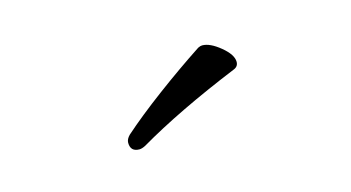

<svg xmlns="http://www.w3.org/2000/svg" viewBox="-34 -797 567 310"><g transform="rotate(-15 250.0 -642.0)"><path d="M351 -659Q300 -638 257.5 -617.5Q215 -597 181 -577Q175 -574 171 -574Q156 -574 156 -589Q156 -595 162 -601Q189 -625 228 -654Q267 -683 305 -708Q309 -710 312 -710Q325 -710 342 -696Q359 -682 359 -670Q359 -662 351 -659Z"/></g></svg>

Font: Moon Stars Kai HW Light
Style: Regular
Weight: 300
Designer: GuiWonder
Version: Version 1.101